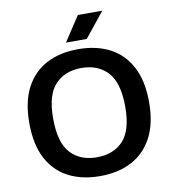

<svg xmlns="http://www.w3.org/2000/svg" viewBox="-100 -1035 1016 1131"><g transform="rotate(-10 408.0 -469.0)"><path d="M408 9.5Q299.5 9.5 219 -32.2Q138.5 -74 94.2 -158.2Q50 -242.5 50 -370Q50 -497.5 94.5 -581.8Q139 -666 219.5 -707.8Q300 -749.5 408 -749.5Q517 -749.5 597.5 -707.5Q678 -665.5 722.2 -581.2Q766.5 -497 766.5 -370Q766.5 -243 721.8 -158.8Q677 -74.5 596.5 -32.5Q516 9.5 408 9.5ZM408 -103Q508 -103 565.8 -165Q623.5 -227 623.5 -367Q623.5 -511.5 565.2 -574.2Q507 -637 408 -637Q309.5 -637 251.2 -575.5Q193 -514 193 -373Q193 -228 250.8 -165.5Q308.5 -103 408 -103ZM345 -800 442.5 -948H588.5L469.5 -800Z"/></g></svg>

Font: Encode Sans SemiExpanded SemiExpanded SemiBold
Style: Regular
Weight: 600
Width: 6
Designer: Multiple Designers
Foundry: Impallari Type
Version: Version 3.000; ttfautohint (v1.8.3) -l 8 -r 50 -G 200 -x 14 